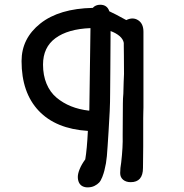

<svg xmlns="http://www.w3.org/2000/svg" viewBox="-20 -706 797 830"><path d="M348.6 -17.1Q356 -60.1 359.9 -140.1Q221.2 -148.9 147.2 -227.3Q73.2 -305.7 73.2 -441.9Q73.2 -540 154.5 -604.5Q235.8 -668.9 380.9 -671.9Q393.1 -685.5 413.1 -685.5Q443.4 -685.5 452.6 -657.2Q475.6 -647 525.9 -619.1Q554.2 -633.3 577.1 -618.7Q600.1 -604 600.1 -568.8V-240.7Q600.1 -239.3 599.6 -222.7Q599.1 -206.1 599.1 -194.3V-73.2Q599.1 -57.1 598.6 -25.1Q598.1 6.8 598.1 20Q598.1 81.5 544.9 81.5Q524.9 81.5 512.2 71Q499.5 60.5 499.5 42Q499.5 21 503.9 -3.4Q511.7 -70.8 510.3 -120.1L511.2 -258.8Q511.2 -279.8 513.2 -301.3Q513.2 -320.3 514.6 -351.6Q516.1 -382.8 516.1 -386.2Q516.1 -426.8 515.6 -466.3Q515.1 -505.9 515.1 -509.3V-520.5Q512.2 -537.1 496.6 -550.3Q481 -563.5 458 -571.8Q458 -512.2 457 -410.9Q456.1 -309.6 456.1 -304.7Q456.1 -265.1 454.3 -226.1Q452.6 -187 449.2 -135.7Q445.8 -84.5 445.3 -75.7Q442.4 -24.9 438 0Q433.6 21 431.2 31.5Q428.7 42 422.4 58.6Q416 75.2 408.4 83.3Q400.9 91.3 388.2 97.7Q375.5 104 358.4 104Q346.2 104 336.4 98.9Q326.7 93.8 321.5 83.3Q316.4 72.8 316.4 58.6Q316.4 44.4 324.5 24.7Q332.5 4.9 348.6 -17.1ZM365.7 -227.5Q365.7 -228.5 366 -230Q366.2 -231.4 366.2 -231.9L371.1 -584.5Q273.4 -580.6 219.7 -541Q166 -501.5 166 -426.8Q166 -380.4 181.2 -344Q196.3 -307.6 224.1 -284.2Q252 -260.7 287.1 -246.6Q322.3 -232.4 365.7 -227.5Z"/></svg>

Font: Short Stack
Style: Regular
Weight: 400
Designer: James Grieshaber
Foundry: James Grieshaber
Version: Version 1.002